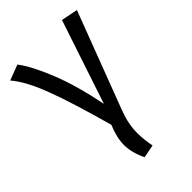

<svg xmlns="http://www.w3.org/2000/svg" viewBox="-225 -624 926 926"><g transform="rotate(-45 237.5 -161.0)"><path d="M-2 -506 77 -536Q119 -481 163 -371.5Q207 -262 238 -107L381 -536L466 -519L277 -21Q252 45 252 106Q252 151 262 201L195 214Q166 155 166 102Q166 51 192 -10Q134 -220 90 -335.5Q46 -451 -2 -506Z"/></g></svg>

Font: FiraSans
Style: Regular
Weight: 350
Designer: Carrois Corporate & Edenspiekermann AG
Foundry: Carrois Corporate GbR & Edenspiekermann AG
Version: Version 3.106;PS 003.106;hotconv 1.0.70;makeotf.lib2.5.58329